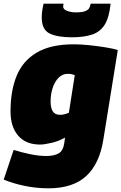

<svg xmlns="http://www.w3.org/2000/svg" viewBox="-41 -800 658 1040"><path d="M-21 173 33 12Q74 25 121.5 35Q169 45 210 45Q251 45 276.5 31Q302 17 308 -30L311 -55Q280 -36 239.5 -26.5Q199 -17 176 -17Q99 -17 57.5 -65Q16 -113 16 -197Q16 -309 49.5 -390Q83 -471 158.5 -515.5Q234 -560 359 -560Q397 -560 444.5 -555Q492 -550 534 -543Q576 -536 597 -529L519 -45Q498 88 425.5 154Q353 220 222 220Q155 220 93 207Q31 194 -21 173ZM364 -393Q357 -396 348 -398Q339 -400 325 -400Q297 -400 276 -378.5Q255 -357 244 -323Q233 -289 233 -251Q233 -215 245 -196.5Q257 -178 285 -178Q305 -178 332 -189ZM348 -598Q269 -598 227 -619Q185 -640 185 -706Q185 -738 195 -780H303Q301 -770 301 -765Q301 -749 322.5 -741Q344 -733 370 -733Q405 -733 421.5 -740Q438 -747 443 -757.5Q448 -768 450 -780H558Q551 -708 527.5 -668.5Q504 -629 460 -613.5Q416 -598 348 -598Z"/></svg>

Font: Georama Black
Style: Italic
Weight: 900
Italic angle: -9°
Designer: Jean-Baptiste Levee
Foundry: Production Type
Version: Version 1.000